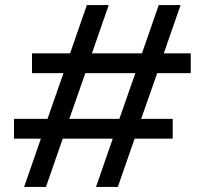

<svg xmlns="http://www.w3.org/2000/svg" viewBox="-20 -736 805 756"><path d="M358 0H444L510 -190H660V-268H536L599 -448H731V-526H625L691 -716H605L539 -526H342L408 -716H322L256 -526H106V-448H230L167 -268H35V-190H141L75 0H161L227 -190H424ZM253 -268 316 -448H513L450 -268Z"/></svg>

Font: Uncut Sans Semibold
Style: Regular
Weight: 600
Designer: Kasper Nordkvist
Foundry: UNCUT.wtf
Version: Version 1.304;Glyphs 3.2 (3246)